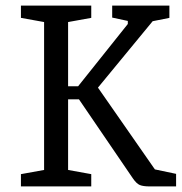

<svg xmlns="http://www.w3.org/2000/svg" viewBox="-20 -668 651 688"><path d="M55 0V-44L138 -59V-589L55 -604V-648H307V-604L224 -589V-359H260L438 -582V-593L382 -605V-648H587V-604L527 -592L331 -354L535 -61L611 -45V0H517Q493 0 481 -5Q469 -10 456 -29L263 -312H224V-59L307 -44V0Z"/></svg>

Font: Faustina Light
Style: Regular
Weight: 400
Version: Version 1.200